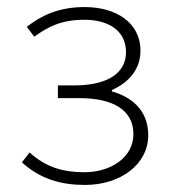

<svg xmlns="http://www.w3.org/2000/svg" viewBox="-20 -512 483 544"><path d="M221 12C321 12 400 -46 400 -129C400 -201 351 -238 297 -253V-257C345 -278 378 -316 378 -368C378 -450 306 -492 220 -492C146 -492 97 -468 56 -436L77 -408C117 -437 155 -456 219 -456C285 -456 337 -427 337 -364C337 -307 288 -270 190 -270H144V-234H204C301 -234 358 -200 358 -132C358 -66 294 -24 219 -24C161 -24 111 -37 64 -80L42 -52C95 -4 154 12 221 12Z"/></svg>

Font: Source Sans Pro Light
Style: Regular
Weight: 300
Designer: Paul D. Hunt
Foundry: Adobe Systems Incorporated
Version: Version 3.006;hotconv 1.0.111;makeotfexe 2.5.65597